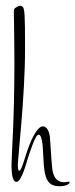

<svg xmlns="http://www.w3.org/2000/svg" viewBox="-20 -647 262 667"><path d="M20 -74C20 -56 21 -15 37 -15C55 -15 72 -83 77 -98C84 -117 102 -179 114 -179C128 -179 129 -131 131 -93C134 -26 145 0 187 0C212 0 220 -9 221 -11C222 -14 222 -16 220 -16C216 -16 211 -14 202 -14C179 -14 164 -30 161 -66C157 -107 155 -158 153 -174C151 -188 144 -208 129 -208C108 -208 85 -156 71 -112C60 -77 53 -54 47 -54C42 -54 42 -68 42 -74C42 -98 67 -313 67 -476C67 -595 66 -618 58 -624C56 -626 53 -627 50 -627C44 -627 38 -622 34 -620C29 -617 28 -613 28 -608C28 -604 30 -517 30 -422C30 -228 20 -108 20 -74Z"/></svg>

Font: Stalemate
Style: Regular
Weight: 400
Designer: Astigmatic (AOETI)
Foundry: Astigmatic (AOETI)
Version: Version 001.000